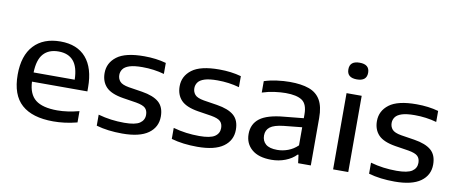

<svg xmlns="http://www.w3.org/2000/svg" viewBox="-68 -1054 3210 1348"><g transform="rotate(10 1537.5 -380.0)"><path d="M354.5 9.5Q205 9.5 128.8 -58.5Q52.5 -126.5 52.5 -271Q52.5 -407 120 -479.5Q187.5 -552 309.5 -552Q428.5 -552 491.8 -479Q555 -406 555 -268V-239.5H160Q164 -150.5 214 -111Q264 -71.5 369.5 -71.5Q405.5 -71.5 444.8 -77.2Q484 -83 524.5 -93.5V-13Q478.5 -1 436.5 4.2Q394.5 9.5 354.5 9.5ZM308 -480.5Q238 -480.5 200.2 -438.2Q162.5 -396 160 -305H453Q451 -395.5 414.2 -438Q377.5 -480.5 308 -480.5Z M846.5 9.5Q796 9.5 749.5 3.8Q703 -2 661.5 -14V-92.5Q708 -79.5 753.8 -73.5Q799.5 -67.5 847 -67.5Q925.5 -67.5 957.5 -89Q989.5 -110.5 989.5 -148.5Q989.5 -179.5 972 -196.5Q954.5 -213.5 905.5 -222L809.5 -237Q723.5 -251 687.5 -289Q651.5 -327 651.5 -388Q651.5 -460.5 711.8 -506.2Q772 -552 906 -552Q991.5 -552 1062.5 -532V-453.5Q988 -474.5 907 -474.5Q848 -474.5 815 -463.8Q782 -453 768.8 -434.2Q755.5 -415.5 755.5 -392.5Q755.5 -366 771.8 -346.8Q788 -327.5 836.5 -319L932.5 -304Q1014.5 -291 1054 -256.8Q1093.5 -222.5 1093.5 -155Q1093.5 -79 1032 -34.8Q970.5 9.5 846.5 9.5Z M1381.5 9.5Q1331 9.5 1284.5 3.8Q1238 -2 1196.5 -14V-92.5Q1243 -79.5 1288.8 -73.5Q1334.5 -67.5 1382 -67.5Q1460.5 -67.5 1492.5 -89Q1524.5 -110.5 1524.5 -148.5Q1524.5 -179.5 1507 -196.5Q1489.5 -213.5 1440.5 -222L1344.5 -237Q1258.5 -251 1222.5 -289Q1186.5 -327 1186.5 -388Q1186.5 -460.5 1246.8 -506.2Q1307 -552 1441 -552Q1526.5 -552 1597.5 -532V-453.5Q1523 -474.5 1442 -474.5Q1383 -474.5 1350 -463.8Q1317 -453 1303.8 -434.2Q1290.5 -415.5 1290.5 -392.5Q1290.5 -366 1306.8 -346.8Q1323 -327.5 1371.5 -319L1467.5 -304Q1549.5 -291 1589 -256.8Q1628.5 -222.5 1628.5 -155Q1628.5 -79 1567 -34.8Q1505.5 9.5 1381.5 9.5Z M1909.5 9Q1818 9 1769.8 -32.5Q1721.5 -74 1721.5 -142Q1721.5 -213.5 1774.5 -253.8Q1827.5 -294 1947 -304.5L2084 -318V-345Q2084 -418.5 2046 -444.2Q2008 -470 1929 -470Q1893.5 -470 1849.2 -464Q1805 -458 1762 -444V-525.5Q1803 -539 1851.8 -545.5Q1900.5 -552 1944 -552Q2026.5 -552 2081 -532.5Q2135.5 -513 2162.8 -466.2Q2190 -419.5 2190 -338.5V0H2099.5L2092 -59H2086Q2055.5 -27 2008.8 -9Q1962 9 1909.5 9ZM1830 -150.5Q1830 -111.5 1856.2 -89Q1882.5 -66.5 1938 -66.5Q1977.5 -66.5 2015.5 -80.8Q2053.5 -95 2084 -124.5V-253.5L1955 -240.5Q1886.5 -233 1858.2 -211Q1830 -189 1830 -150.5Z M2349 0V-543.5H2457V0ZM2403 -651Q2332.5 -651 2332.5 -710.5Q2332.5 -770 2403 -770Q2473.5 -770 2473.5 -710.5Q2473.5 -651 2403 -651Z M2788 9.5Q2737.5 9.5 2691 3.8Q2644.5 -2 2603 -14V-92.5Q2649.5 -79.5 2695.2 -73.5Q2741 -67.5 2788.5 -67.5Q2867 -67.5 2899 -89Q2931 -110.5 2931 -148.5Q2931 -179.5 2913.5 -196.5Q2896 -213.5 2847 -222L2751 -237Q2665 -251 2629 -289Q2593 -327 2593 -388Q2593 -460.5 2653.2 -506.2Q2713.5 -552 2847.5 -552Q2933 -552 3004 -532V-453.5Q2929.5 -474.5 2848.5 -474.5Q2789.5 -474.5 2756.5 -463.8Q2723.5 -453 2710.2 -434.2Q2697 -415.5 2697 -392.5Q2697 -366 2713.2 -346.8Q2729.5 -327.5 2778 -319L2874 -304Q2956 -291 2995.5 -256.8Q3035 -222.5 3035 -155Q3035 -79 2973.5 -34.8Q2912 9.5 2788 9.5Z"/></g></svg>

Font: Encode Sans Expanded Medium
Style: Regular
Weight: 500
Width: 7
Designer: Multiple Designers
Foundry: Impallari Type
Version: Version 3.000; ttfautohint (v1.8.3) -l 8 -r 50 -G 200 -x 14 